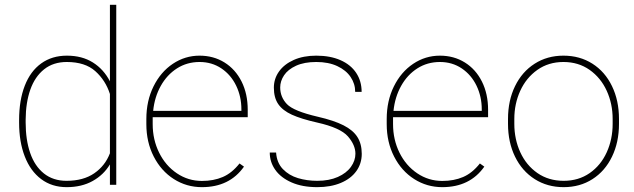

<svg xmlns="http://www.w3.org/2000/svg" viewBox="-20 -770 2643 800"><path d="M438 0V-85Q412.1 -41.5 366.2 -15.9Q320.3 9.8 257.8 9.8Q196.3 9.8 151.6 -23.7Q106.9 -57.1 83.3 -117.9Q59.6 -178.7 59.6 -259.3V-269.5Q59.6 -352.5 83.3 -413.1Q106.9 -473.6 151.9 -505.9Q196.8 -538.1 258.8 -538.1Q321.8 -538.1 366.9 -509.8Q412.1 -481.4 438 -431.2V-750H464.4V0ZM86.9 -259.3Q86.9 -187.5 105.7 -132.8Q124.5 -78.1 162.8 -47.4Q201.2 -16.6 257.3 -16.6Q327.1 -16.6 372.6 -47.9Q418 -79.1 438 -131.3V-378.4Q419.9 -435.1 377.2 -473.4Q334.5 -511.7 258.3 -511.7Q202.1 -511.7 163.8 -481.2Q125.5 -450.7 106.4 -396.7Q87.4 -342.8 86.9 -272Z M996.6 -75.7Q936.5 9.8 821.3 9.8Q757.3 9.8 704.3 -23.9Q651.4 -57.6 620.6 -117.7Q589.8 -177.7 589.8 -252.9V-274.4Q589.8 -349.6 619.6 -409.9Q649.4 -470.2 700.2 -504.2Q751 -538.1 811.5 -538.1Q869.6 -538.1 915.3 -509.8Q960.9 -481.4 986.6 -430.2Q1012.2 -378.9 1012.2 -312.5V-281.7H616.2V-252.9Q616.2 -188 643.1 -133.8Q669.9 -79.6 717 -47.9Q764.2 -16.1 821.3 -16.1Q870.1 -16.1 908.2 -32.5Q946.3 -48.8 978 -88.9ZM618.2 -308.1H985.8V-314.5Q985.8 -367.7 964.1 -412.8Q942.4 -458 902.6 -484.9Q862.8 -511.7 811.5 -511.7Q759.3 -511.7 717.5 -485.1Q675.8 -458.5 649.9 -412.1Q624 -365.7 618.2 -308.1Z M1429.7 -201.7Q1397.9 -237.8 1301.8 -259.3Q1234.9 -274.4 1196.3 -292Q1157.7 -309.6 1139.4 -336.2Q1121.1 -362.8 1121.1 -404.8Q1121.1 -441.9 1142.6 -472.2Q1164.1 -502.4 1204.1 -520.3Q1244.1 -538.1 1297.9 -538.1Q1356 -538.1 1398.7 -519.3Q1441.4 -500.5 1464.1 -466.3Q1486.8 -432.1 1486.8 -387.2H1460Q1460 -420.9 1440.9 -449.2Q1421.9 -477.5 1385.3 -494.6Q1348.6 -511.7 1297.9 -511.7Q1247.6 -511.7 1213.6 -496.1Q1179.7 -480.5 1163.6 -456.3Q1147.5 -432.1 1147.5 -405.8Q1147.5 -365.7 1175.3 -336.4Q1203.1 -307.1 1303.7 -283.7Q1371.6 -268.1 1411.4 -247.8Q1451.2 -227.5 1469.2 -199Q1487.3 -170.4 1487.3 -128.9Q1487.3 -88.4 1464.6 -56.9Q1441.9 -25.4 1399.9 -7.8Q1357.9 9.8 1301.8 9.8Q1239.7 9.8 1195.1 -9.8Q1150.4 -29.3 1127.2 -62Q1104 -94.7 1104 -134.3H1130.4Q1133.3 -91.8 1158.7 -65.4Q1184.1 -39.1 1221.7 -27.8Q1259.3 -16.6 1301.8 -16.6Q1351.6 -16.6 1387.7 -32.7Q1423.8 -48.8 1442.4 -75Q1460.9 -101.1 1460.9 -129.4Q1460.9 -165.5 1429.7 -201.7Z M1998 -75.7Q1938 9.8 1822.8 9.8Q1758.8 9.8 1705.8 -23.9Q1652.8 -57.6 1622.1 -117.7Q1591.3 -177.7 1591.3 -252.9V-274.4Q1591.3 -349.6 1621.1 -409.9Q1650.9 -470.2 1701.7 -504.2Q1752.4 -538.1 1813 -538.1Q1871.1 -538.1 1916.7 -509.8Q1962.4 -481.4 1988 -430.2Q2013.7 -378.9 2013.7 -312.5V-281.7H1617.7V-252.9Q1617.7 -188 1644.5 -133.8Q1671.4 -79.6 1718.5 -47.9Q1765.6 -16.1 1822.8 -16.1Q1871.6 -16.1 1909.7 -32.5Q1947.8 -48.8 1979.5 -88.9ZM1619.6 -308.1H1987.3V-314.5Q1987.3 -367.7 1965.6 -412.8Q1943.8 -458 1904.1 -484.9Q1864.3 -511.7 1813 -511.7Q1760.7 -511.7 1719 -485.1Q1677.2 -458.5 1651.4 -412.1Q1625.5 -365.7 1619.6 -308.1Z M2096.7 -274.4Q2096.7 -351.1 2126 -411.1Q2155.3 -471.2 2207.8 -504.6Q2260.3 -538.1 2327.6 -538.1Q2396 -538.1 2448.5 -504.6Q2501 -471.2 2530 -411.1Q2559.1 -351.1 2559.1 -274.4V-253.9Q2559.1 -177.2 2530 -117.2Q2501 -57.1 2448.7 -23.7Q2396.5 9.8 2328.6 9.8Q2260.7 9.8 2208 -23.7Q2155.3 -57.1 2126 -117.2Q2096.7 -177.2 2096.7 -253.9ZM2123 -253.9Q2123 -189.9 2147.9 -135.5Q2172.9 -81.1 2219.5 -48.8Q2266.1 -16.6 2328.6 -16.6Q2390.6 -16.6 2437 -48.8Q2483.4 -81.1 2508.1 -135.5Q2532.7 -189.9 2532.7 -253.9V-274.4Q2532.7 -337.4 2508.1 -391.6Q2483.4 -445.8 2436.8 -478.8Q2390.1 -511.7 2327.6 -511.7Q2265.6 -511.7 2219 -478.8Q2172.4 -445.8 2147.7 -391.6Q2123 -337.4 2123 -274.4Z"/></svg>

Font: Mardoto Thin
Style: Regular
Weight: 250
Designer: Christian Robertson, Vahan Hovhannisyan
Foundry: Google
Version: Version 1.000